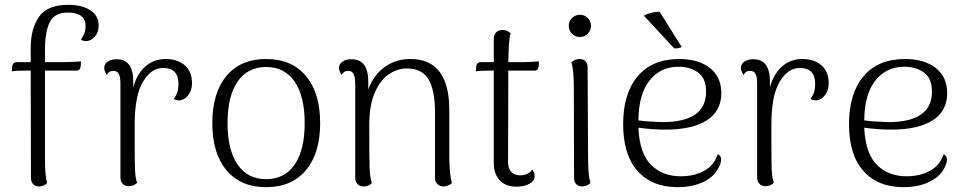

<svg xmlns="http://www.w3.org/2000/svg" viewBox="-20 -761 3988 794"><path d="M388 -656Q388 -627 371.5 -609Q355 -591 336 -591Q321 -591 315 -598Q334 -623 334 -652Q334 -709 261 -709Q204 -709 185 -668Q166 -627 166 -556V-504H246Q260 -504 280.5 -505Q301 -506 315 -507L314 -488Q313 -479 308.5 -474Q304 -469 297 -469H166V-103Q166 -35 175 -4Q161 10 141 10Q126 10 117 0.5Q108 -9 108 -25L107 -469H89Q48 -469 29 -466L30 -485Q31 -494 36 -499Q41 -504 48 -504H107V-565Q107 -640 140.5 -690.5Q174 -741 263 -741Q319 -741 353.5 -718.5Q388 -696 388 -656Z M774 -417Q774 -388 759 -368Q744 -348 724 -346H720Q704 -346 699 -353Q711 -369 714.5 -383Q718 -397 718 -415Q718 -480 654 -480Q606 -480 571.5 -423.5Q537 -367 537 -244V-174Q537 -87 538.5 -56Q540 -25 547 -5Q533 9 512 9Q497 9 487.5 -1Q478 -11 478 -28V-417Q478 -444 471 -456Q464 -468 449 -468Q430 -468 422 -451Q411 -467 411 -479Q411 -496 425 -506Q439 -516 463 -516Q533 -516 531 -418V-400Q547 -457 582 -487Q617 -517 665 -517Q714 -517 744 -491Q774 -465 774 -417Z M858 -252Q858 -377 916.5 -447Q975 -517 1081 -517Q1186 -517 1245 -447Q1304 -377 1304 -252Q1304 -127 1245 -57Q1186 13 1081 13Q975 13 916.5 -57Q858 -127 858 -252ZM1240 -252Q1240 -363 1198.5 -423.5Q1157 -484 1081 -484Q1004 -484 962.5 -423.5Q921 -363 921 -252Q921 -141 962.5 -80.5Q1004 -20 1081 -20Q1157 -20 1198.5 -80.5Q1240 -141 1240 -252Z M1849 -4Q1833 10 1814 10Q1799 10 1789 0.5Q1779 -9 1779 -25V-301Q1778 -391 1751 -434.5Q1724 -478 1662 -478Q1625 -478 1589.5 -455Q1554 -432 1530.5 -379.5Q1507 -327 1507 -244Q1507 -106 1508.5 -66.5Q1510 -27 1518 -4Q1504 10 1484 10Q1468 10 1458.5 0Q1449 -10 1449 -27V-417Q1448 -445 1441.5 -456.5Q1435 -468 1420 -468Q1401 -468 1393 -451Q1382 -467 1382 -479Q1382 -496 1396 -506Q1410 -516 1434 -516Q1503 -516 1503 -423V-391Q1525 -451 1571 -484Q1617 -517 1677 -517Q1838 -517 1838 -306V-103Q1840 -31 1849 -4Z M2209 -507 2208 -488Q2207 -479 2202.5 -474Q2198 -469 2191 -469H2082V-427L2081 -91Q2081 -65 2094 -50.5Q2107 -36 2131 -36Q2147 -36 2161 -42.5Q2175 -49 2181 -60Q2191 -46 2191 -33Q2191 -13 2169.5 -1Q2148 11 2115 11Q2072 11 2047 -15Q2022 -41 2022 -88V-469H2008Q1967 -469 1948 -466L1949 -485Q1950 -494 1954.5 -499Q1959 -504 1967 -504H2022V-602Q2022 -618 2032 -627.5Q2042 -637 2058 -637Q2078 -637 2092 -623Q2087 -608 2085 -581Q2083 -554 2082 -504H2138Q2152 -504 2173.5 -505Q2195 -506 2209 -507Z M2332 -654Q2332 -673 2345.5 -686.5Q2359 -700 2378 -700Q2397 -700 2410.5 -686.5Q2424 -673 2424 -654Q2424 -635 2410.5 -621.5Q2397 -608 2378 -608Q2359 -608 2345.5 -621.5Q2332 -635 2332 -654ZM2422 -4Q2406 10 2387 10Q2372 10 2363 0.5Q2354 -9 2354 -25L2353 -405Q2353 -470 2343 -503Q2357 -517 2377 -517Q2392 -517 2401 -508Q2410 -499 2410 -482L2412 -103Q2412 -34 2422 -4Z M2962 -102Q2962 -89 2956 -76Q2938 -33 2891.5 -10Q2845 13 2783 13Q2676 13 2616.5 -54Q2557 -121 2557 -248Q2557 -374 2617 -445.5Q2677 -517 2789 -517Q2868 -517 2915.5 -480Q2963 -443 2963 -376Q2963 -302 2903 -263.5Q2843 -225 2732 -225Q2676 -225 2620 -233Q2625 -126 2672.5 -79Q2720 -32 2795 -32Q2851 -32 2892.5 -55Q2934 -78 2948 -123Q2962 -118 2962 -102ZM2620 -263Q2659 -258 2719 -256Q2900 -256 2900 -382Q2900 -437 2867 -461Q2834 -485 2786 -485Q2711 -485 2666 -428Q2621 -371 2620 -263ZM2708 -712 2799 -567Q2796 -564 2786 -562Q2776 -560 2768 -561L2643 -696Q2653 -703 2672.5 -708Q2692 -713 2708 -712Z M3407 -417Q3407 -388 3392 -368Q3377 -348 3357 -346H3353Q3337 -346 3332 -353Q3344 -369 3347.5 -383Q3351 -397 3351 -415Q3351 -480 3287 -480Q3239 -480 3204.5 -423.5Q3170 -367 3170 -244V-174Q3170 -87 3171.5 -56Q3173 -25 3180 -5Q3166 9 3145 9Q3130 9 3120.5 -1Q3111 -11 3111 -28V-417Q3111 -444 3104 -456Q3097 -468 3082 -468Q3063 -468 3055 -451Q3044 -467 3044 -479Q3044 -496 3058 -506Q3072 -516 3096 -516Q3166 -516 3164 -418V-400Q3180 -457 3215 -487Q3250 -517 3298 -517Q3347 -517 3377 -491Q3407 -465 3407 -417Z M3896 -102Q3896 -89 3890 -76Q3872 -33 3825.5 -10Q3779 13 3717 13Q3610 13 3550.5 -54Q3491 -121 3491 -248Q3491 -374 3551 -445.5Q3611 -517 3723 -517Q3802 -517 3849.5 -480Q3897 -443 3897 -376Q3897 -302 3837 -263.5Q3777 -225 3666 -225Q3610 -225 3554 -233Q3559 -126 3606.5 -79Q3654 -32 3729 -32Q3785 -32 3826.5 -55Q3868 -78 3882 -123Q3896 -118 3896 -102ZM3554 -263Q3593 -258 3653 -256Q3834 -256 3834 -382Q3834 -437 3801 -461Q3768 -485 3720 -485Q3645 -485 3600 -428Q3555 -371 3554 -263Z"/></svg>

Font: Arima Madurai Light
Style: Regular
Weight: 300
Designer: Joana Correia and Natanael Gama
Foundry: NDISCOVER
Version: Version 1.019